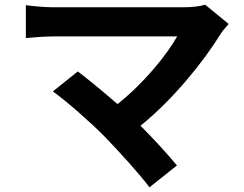

<svg xmlns="http://www.w3.org/2000/svg" viewBox="-20 -732 1040 817"><path d="M425 -151C490 -84 574 9 616 65L733 -28C694 -75 635 -140 578 -197C719 -311 847 -471 919 -588C927 -601 939 -614 953 -630L853 -712C832 -705 798 -701 760 -701C652 -701 268 -701 205 -701C171 -701 116 -706 90 -710V-570C111 -572 165 -577 205 -577C281 -577 646 -577 734 -577C687 -495 593 -379 480 -289C417 -344 351 -398 311 -428L205 -343C265 -300 367 -210 425 -151Z"/></svg>

Font: Noto Sans CJK SC
Style: Bold
Weight: 700
Designer: Ryoko NISHIZUKA 西塚涼子 (kana, bopomofo & ideographs); Paul D. Hunt (Latin, Greek & Cyrillic); Sandoll Communications 산돌커뮤니
Foundry: Adobe
Version: Version 2.004;hotconv 1.0.118;makeotfexe 2.5.65603